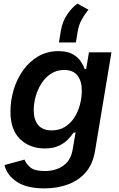

<svg xmlns="http://www.w3.org/2000/svg" viewBox="-20 -839 665 1075"><path d="M229 215.8Q127 215.8 71.8 177.2Q16.6 138.7 5.4 85L117.2 54.7Q125.5 77.1 149.4 97.9Q173.3 118.7 230 118.7Q291.5 118.7 333.7 89.1Q376 59.6 386.2 1L403.3 -97.7L391.6 -96.2Q378.4 -76.2 358.2 -55.9Q337.9 -35.6 306.9 -21.7Q275.9 -7.8 231 -7.8Q147 -7.8 92.8 -59.8Q38.6 -111.8 38.6 -213.9Q38.6 -276.4 56.6 -336.7Q74.7 -397 109.6 -445.8Q144.5 -494.6 194.3 -523.7Q244.1 -552.7 307.6 -552.7Q357.4 -552.7 387.2 -535.6Q417 -518.6 432.4 -494.9Q447.8 -471.2 454.6 -451.7L462.4 -453.1L478 -545.9H604L512.2 5.4Q500.5 78.6 460.7 125Q420.9 171.4 360.8 193.6Q300.8 215.8 229 215.8ZM269 -108.9Q312.5 -108.9 344.2 -128.9Q376 -148.9 396.7 -181.6Q417.5 -214.4 427.7 -253.7Q438 -293 438 -332Q438 -385.3 413.6 -416.3Q389.2 -447.3 339.4 -447.3Q298.3 -447.3 266.6 -427Q234.9 -406.7 213.1 -373.5Q191.4 -340.3 180.2 -300.5Q168.9 -260.7 168.9 -221.2Q168.9 -168.9 193.8 -138.9Q218.8 -108.9 269 -108.9ZM310.1 -601.1 320.8 -667Q329.6 -719.2 356.2 -758.1Q382.8 -796.9 413.6 -818.8L475.1 -784.7Q455.6 -761.2 438.2 -730.5Q420.9 -699.7 415 -662.1L404.8 -601.1Z"/></svg>

Font: Inter Semi Bold
Style: Italic
Weight: 600
Italic angle: -9.39999°
Designer: Rasmus Andersson
Foundry: rsms
Version: Version 4.000;git-3c8e0fc